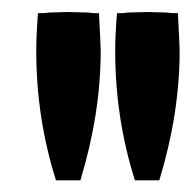

<svg xmlns="http://www.w3.org/2000/svg" viewBox="-20 -652 323 323"><path d="M74.2 -348.6Q41 -453.1 41 -566.4Q41 -592.8 43.9 -629.9H52.7Q56.6 -629.9 61.5 -630.9L94.7 -631.8L128.9 -630.9Q133.8 -629.9 138.7 -629.9H146.5Q149.4 -574.2 149.4 -566.4Q149.4 -460.9 115.2 -348.6ZM207 -348.6Q173.8 -453.1 173.8 -566.4Q173.8 -592.8 176.8 -629.9H185.5Q189.5 -629.9 194.3 -630.9L227.5 -631.8L261.7 -630.9Q266.6 -629.9 271.5 -629.9H279.3Q282.2 -574.2 282.2 -566.4Q282.2 -460.9 248 -348.6Z"/></svg>

Font: RIT TN Joy
Style: Extra Bold
Weight: 800
Designer: Hussain K H
Foundry: Rachana Institute of Typography
Version: 1.6.2